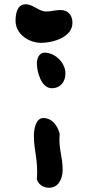

<svg xmlns="http://www.w3.org/2000/svg" viewBox="-20 -854 442 901"><path d="M53 -756C53 -695 114 -653 173 -653C228 -653 320 -679 320 -747C320 -782 300 -807 264 -807C240 -807 219 -800 197 -800C162 -800 136 -834 100 -834C59 -834 53 -786 53 -756ZM153 -557C153 -518 173 -440 223 -440C265 -440 287 -471 287 -510C287 -559 239 -607 189 -607C163 -607 153 -578 153 -557ZM153 -13C160 13 185 27 210 27C256 27 274 -17 274 -57C274 -122 254 -154 260 -227C250 -263 226 -300 183 -300C147 -300 139 -244 139 -219C139 -141 160 -106 153 -13Z"/></svg>

Font: Charger
Style: Overspray
Weight: 400
Designer: Jasper
Foundry: Cannot Into Space Fonts
Version: Version 0.980